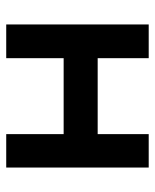

<svg xmlns="http://www.w3.org/2000/svg" viewBox="41 -538 509 632"><g transform="rotate(-90 296.0 -222.5)"><path d="M60 12V-457H170V-268H420V-457H531V12H420V-156H170V12Z"/></g></svg>

Font: Pixelify Sans Medium
Style: Regular
Weight: 500
Designer: Stefie Justprince
Foundry: Typecalism Foundryline
Version: Version 1.000;February 13, 2025;FontCreator 15.0.0.3015 64-b